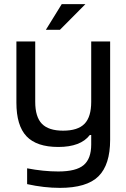

<svg xmlns="http://www.w3.org/2000/svg" viewBox="-20 -700 610 926"><path d="M511.2 -25.9Q511.2 94.7 454.8 150.4Q398.4 206.1 269 206.1Q192.4 206.1 110.8 188V111.8Q189.9 127 261.2 127Q347.2 127 383.5 96.2Q419.9 65.4 419.9 -2.9V-48.8H413.1Q369.1 8.8 261.2 8.8Q156.7 8.8 107.9 -42.7Q59.1 -94.2 59.1 -205.1V-500H149.9V-209Q149.9 -136.2 182.1 -103Q214.4 -69.8 284.2 -69.8Q355.5 -69.8 387.7 -103Q419.9 -136.2 419.9 -209V-500H511.2ZM201.2 -556.2 277.8 -680.2H392.1L269 -556.2Z"/></svg>

Font: LT Wave Text
Style: Regular
Weight: 400
Designer: Daniel Lyons
Version: Version 2.5 (Glyphs App)